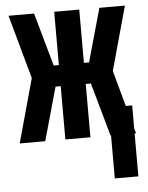

<svg xmlns="http://www.w3.org/2000/svg" viewBox="-51 -562 602 779"><g transform="rotate(-5 250.0 -172.5)"><path d="M385 175V0H383L322 -217H301V0H199V-217H178L117 0H13L85 -260L13 -520H117L178 -303H199V-520H301V-303H322L383 -520H487L415 -260L455 -114H481V-21L487 0H481V175Z"/></g></svg>

Font: Iosevka SS04 Heavy
Style: Regular
Weight: 900
Monospace: yes
Designer: Belleve Invis
Foundry: Belleve Invis
Version: Version 19.0.0; ttfautohint (v1.8.4)